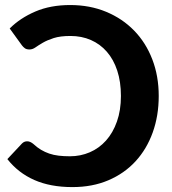

<svg xmlns="http://www.w3.org/2000/svg" viewBox="-20 -754 701 782"><path d="M90.5 -178.5Q97.5 -178.5 103.8 -175.5Q110 -172.5 115.5 -168Q131 -153.5 147 -144Q163 -134.5 180.5 -128.5Q198 -122.5 218.8 -120Q239.5 -117.5 265 -117.5Q308 -117.5 345.8 -133.8Q383.5 -150 411.8 -181.5Q440 -213 456.2 -258.8Q472.5 -304.5 472.5 -363Q472.5 -421 457.5 -466.5Q442.5 -512 415.2 -543.2Q388 -574.5 350.2 -591Q312.5 -607.5 267 -607.5Q225.5 -607.5 199 -599Q172.5 -590.5 154.5 -580Q136.5 -569.5 124.5 -561Q112.5 -552.5 100 -552.5Q88 -552.5 81.2 -557.5Q74.5 -562.5 69.5 -569L19.5 -638Q62 -680.5 123.8 -707Q185.5 -733.5 266 -733.5Q346 -733.5 412.2 -706Q478.5 -678.5 526.2 -629.5Q574 -580.5 600.2 -512.5Q626.5 -444.5 626.5 -363Q626.5 -282.5 602 -214.5Q577.5 -146.5 532 -97Q486.5 -47.5 421.5 -19.8Q356.5 8 275 8Q185 8 119.5 -21Q54 -50 10 -106L69.5 -169.5Q74.5 -174.5 79.8 -176.5Q85 -178.5 90.5 -178.5Z"/></svg>

Font: Lato Heavy
Style: Regular
Weight: 800
Designer: Lukasz Dziedzic
Foundry: tyPoland Lukasz Dziedzic
Version: Version 2.007; 2014-02-27